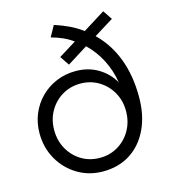

<svg xmlns="http://www.w3.org/2000/svg" viewBox="-110 -823 822 922"><g transform="rotate(-15 300.5 -361.5)"><path d="M290 10Q220 10 163.5 -24Q107 -58 74 -116Q41 -174 41 -246Q41 -297 59.5 -341.5Q78 -386 111.5 -419.5Q145 -453 189.5 -471.5Q234 -490 285 -490Q347 -490 395.5 -461.5Q444 -433 472 -384Q462 -446 434.5 -499Q407 -552 365 -592L263 -528L232 -574L319 -628Q296 -645 269 -657Q242 -669 212 -677L242 -731Q280 -719 314.5 -702.5Q349 -686 378 -664L488 -733L519 -687L422 -627Q484 -567 516 -482.5Q548 -398 548 -292Q548 -201 516 -133Q484 -65 426 -27.5Q368 10 290 10ZM292 -57Q342 -57 382.5 -81.5Q423 -106 446.5 -148Q470 -190 470 -242Q470 -294 446.5 -335.5Q423 -377 382.5 -401.5Q342 -426 292 -426Q241 -426 200.5 -401.5Q160 -377 136.5 -335.5Q113 -294 113 -242Q113 -190 136.5 -148Q160 -106 200.5 -81.5Q241 -57 292 -57Z"/></g></svg>

Font: Red Hat Display VF
Style: Regular
Weight: 300
Designer: Pentagram, MCKL
Foundry: Pentagram, MCKL
Version: Version 1.023